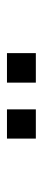

<svg xmlns="http://www.w3.org/2000/svg" viewBox="190 -922 121 540"><g transform="rotate(90 250.0 -652.5)"><path d="M288.1 -612.1V-693.3H370.3V-612.1ZM129.9 -612.1V-693.3H212.9V-612.1Z"/></g></svg>

Font: Nunito Sans 12pt ExtraLight SemiCondensed
Style: Regular
Weight: 200
Width: 4
Version: Version 3.101;gftools[0.9.27]